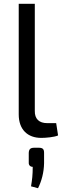

<svg xmlns="http://www.w3.org/2000/svg" viewBox="-20 -720 337 1015"><path d="M164 -700H79V-115C79 -35 126 9 198 9C222 9 268 5 287 -4L277 -69H230C187 -69 163 -91 164 -134ZM162 61C141 61 133 68 132 88V139C131 153 140 162 153 162C153 204 150 230 144 265L181 275C200 237 212 192 213 143V88C213 68 206 61 184 61Z"/></svg>

Font: SnT
Style: Regular
Weight: 400
Designer: Natanael Gama
Version: Version 1.001;PS 001.001;hotconv 1.0.70;makeotf.lib2.5.58329